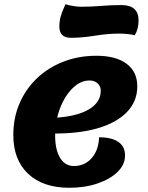

<svg xmlns="http://www.w3.org/2000/svg" viewBox="-20 -864 701 909"><path d="M308 25Q184 25 113.5 -41Q43 -107 43 -225Q43 -306 72.5 -374.5Q102 -443 155 -493.5Q208 -544 280 -572Q352 -600 437 -600Q529 -600 579.5 -562Q630 -524 630 -455Q630 -384 580.5 -333Q531 -282 440 -256Q349 -230 222 -232L235 -306Q342 -312 399.5 -345.5Q457 -379 457 -434Q457 -456 442 -469.5Q427 -483 403 -483Q371 -483 342 -462Q313 -441 290 -404Q267 -367 254 -320.5Q241 -274 241 -223Q241 -155 264.5 -116.5Q288 -78 330 -78Q381 -78 414 -115.5Q447 -153 449 -214Q509 -214 540.5 -192Q572 -170 572 -128Q572 -85 537 -50.5Q502 -16 442 4.5Q382 25 308 25ZM316 -685Q261 -685 261 -738Q261 -763 267.5 -786.5Q274 -810 290 -844Q301 -840 323.5 -836Q346 -832 364 -832Q410 -832 457.5 -836Q505 -840 555 -840Q636 -840 636 -767Q636 -747 631.5 -729.5Q627 -712 618 -697Q609 -700 587.5 -702.5Q566 -705 546 -705Q491 -705 429.5 -695Q368 -685 316 -685Z"/></svg>

Font: Lemonada
Style: Regular
Weight: 400
Designer: Mohamed Gaber (Arabic), Eduardo Tunni (Latin)
Foundry: Kief Type Foundry
Version: Version 4.005